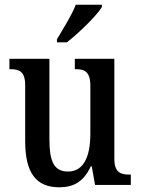

<svg xmlns="http://www.w3.org/2000/svg" viewBox="-20 -786 598 816"><path d="M222 -619V-606H264C316 -646 392 -721 413 -756V-766H302C285 -721 249 -665 222 -619ZM232 10C290 10 334 -11 366 -79H370L384 0H536V-44H531C495 -44 466 -51 466 -111V-536H298V-492H301C337 -492 364 -484 364 -421V-218C364 -121 336 -57 269 -57C207 -57 190 -104 190 -195V-536H20V-492H23C62 -492 87 -482 87 -424V-186C87 -49 135 10 232 10Z"/></svg>

Font: Noto Serif Georgian Condensed Medium
Style: Regular
Weight: 500
Width: 3
Designer: Monotype Design Team, Akaki Razmadze
Foundry: Google LLC
Version: Version 2.003